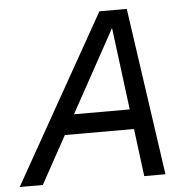

<svg xmlns="http://www.w3.org/2000/svg" viewBox="-87 -761 797 811"><g transform="rotate(-5 311.0 -355.0)"><path d="M-36 0 364 -710H480L582 0H492L411 -635L62 0ZM149 -202 196 -286H468L479 -202Z"/></g></svg>

Font: Geist
Style: Italic
Weight: 400
Italic angle: -12°
Designer: Basement.studio, Andrés Briganti, Mateo Zaragoza
Foundry: Basement.studio, Vercel, Andrés Briganti, Guido Ferreyra, Mateo Zaragoza
Version: Version 1.500